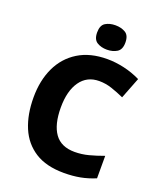

<svg xmlns="http://www.w3.org/2000/svg" viewBox="-167 -1039 978 1156"><g transform="rotate(20 321.5 -461.0)"><path d="M394 -583Q316 -583 273 -522Q230 -461 230 -355Q230 -246 271 -188.5Q312 -131 399 -131Q444 -131 488 -142.5Q532 -154 581 -172V-28Q533 -8 485.5 1Q438 10 382 10Q268 10 196 -36Q124 -82 89.5 -164Q55 -246 55 -356Q55 -464 94 -547Q133 -630 209 -677Q285 -724 395 -724Q447 -724 502.5 -711.5Q558 -699 609 -674L556 -538Q516 -556 476 -569.5Q436 -583 394 -583ZM371 -932Q408 -932 435 -916Q462 -900 462 -854Q462 -809 435 -792.5Q408 -776 371 -776Q334 -776 307.5 -792.5Q281 -809 281 -854Q281 -900 307.5 -916Q334 -932 371 -932Z"/></g></svg>

Font: Noto Sans Myanmar ExtraBold
Style: Regular
Weight: 800
Designer: Monotype Design Team
Foundry: Monotype Imaging Inc.
Version: Version 2.107; ttfautohint (v1.8.4.7-5d5b)